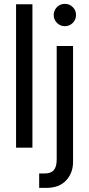

<svg xmlns="http://www.w3.org/2000/svg" viewBox="-20 -749 452 974"><path d="M144.5 -727.5V0H61.5V-727.5ZM267.6 -515.6H350.6V72.3Q350.6 128.4 315.4 166.3Q280.3 204.1 214.8 204.1H178.7V130.9H207Q238.8 130.9 253.2 113.8Q267.6 96.7 267.6 59.6ZM309.1 -616.2Q285.6 -616.2 269 -632.8Q252.4 -649.4 252.4 -672.9Q252.4 -696.3 269 -712.9Q285.6 -729.5 309.1 -729.5Q332.5 -729.5 349.1 -712.9Q365.7 -696.3 365.7 -672.9Q365.7 -649.4 349.1 -632.8Q332.5 -616.2 309.1 -616.2Z"/></svg>

Font: Inter Display
Style: Regular
Weight: 400
Designer: Rasmus Andersson
Foundry: rsms
Version: Version 4.001;git-9221beed3